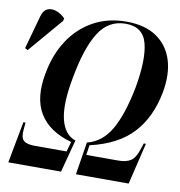

<svg xmlns="http://www.w3.org/2000/svg" viewBox="-129 -800 822 875"><g transform="rotate(10 282.0 -362.5)"><path d="M-33 0 3 -192H13L10 -159Q6 -122 20.5 -108.5Q35 -95 73 -95H220L233 -141Q128 -170 84.5 -242Q41 -314 64 -431Q80 -518 123 -584Q166 -650 233 -687.5Q300 -725 387 -725Q473 -725 527 -688Q581 -651 601 -586Q621 -521 605 -435Q582 -316 513.5 -243Q445 -170 318 -141L311 -95H458Q496 -95 516.5 -108.5Q537 -122 549 -159L560 -192H570L524 0H280L304 -151Q373 -168 413.5 -238Q454 -308 479 -436Q503 -570 484 -642.5Q465 -715 385 -715Q305 -715 260 -643Q215 -571 190 -432Q166 -307 182.5 -237.5Q199 -168 251 -151L211 0ZM-35 -519 -48 -526 -5 -681Q3 -709 21 -717Q39 -725 61.5 -717.5Q84 -710 104 -690L101 -678Z"/></g></svg>

Font: Noto Serif Display ExtraCondensed SemiBold
Style: Italic
Weight: 600
Width: 2
Italic angle: -12°
Designer: Monotype Design Team
Foundry: Monotype Imaging Inc.
Version: Version 2.009